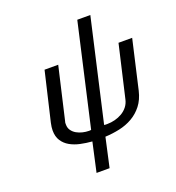

<svg xmlns="http://www.w3.org/2000/svg" viewBox="-161 -849 1075 1176"><g transform="rotate(-20 377.0 -261.0)"><path d="M681 -185Q668 -130 639.5 -93.5Q611 -57 572 -34.5Q533 -12 486.5 -2Q440 8 393 10L351 200H266L308 10Q269 7 232 -1Q195 -9 166 -25.5Q137 -42 119.5 -69Q102 -96 102 -136Q102 -157 108 -184L183 -503H272L193 -162Q191 -157 191 -152Q191 -147 191 -142Q191 -120 202.5 -104Q214 -88 231.5 -78Q249 -68 270 -63Q291 -58 309 -58Q313 -58 317 -58Q321 -58 325 -59L476 -722H561L410 -60Q415 -59 420 -59Q425 -59 431 -59Q456 -59 481 -65.5Q506 -72 527.5 -84.5Q549 -97 564.5 -116.5Q580 -136 586 -162L665 -503H754Z"/></g></svg>

Font: Perun
Style: Italic
Weight: 400
Italic angle: -12°
Foundry: Copyright (c) Stefan Peev, Context Ltd, 2016
Version: Version 1.027